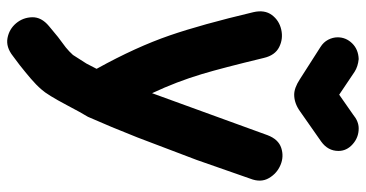

<svg xmlns="http://www.w3.org/2000/svg" viewBox="-252 -522 977 512"><g transform="rotate(90 236.0 -265.5)"><path d="M129 188 153 170Q172 155 189 140.5Q206 126 218 112Q232 97 260 44Q281 4 291 -12Q318 -73 346 -144L406 -302L456 -445Q467 -473 454.5 -494.5Q442 -516 419.5 -525.5Q397 -535 374 -527.5Q351 -520 340 -491L228 -183Q197 -249 177 -316Q161 -369 134 -481Q127 -511 105 -522Q83 -533 58.5 -527.5Q34 -522 19.5 -502.5Q5 -483 12 -453Q45 -314 74 -230Q105 -140 162 -37L163 -35L149 -8Q135 14 126 28Q117 38 106 47L78 68Q62 81 49 92Q25 112 25.5 136.5Q26 161 41.5 179.5Q57 198 81 202.5Q105 207 129 188ZM232 -562Q255 -562 277 -578L357 -634Q382 -652 382 -680Q382 -702 364 -718Q346 -734 322 -734Q303 -734 285 -719L232 -682L171 -723Q157 -732 137 -734Q111 -733 95 -716.5Q79 -700 79 -678Q79 -665 85.5 -652.5Q92 -640 105 -632L191 -577Q214 -562 232 -562Z"/></g></svg>

Font: Balsamiq Sans
Style: Bold
Weight: 700
Designer: Michael Angeles
Foundry: Balsamiq SRL
Version: Version 1.020; ttfautohint (v1.8.4.7-5d5b);gftools[0.9.26]